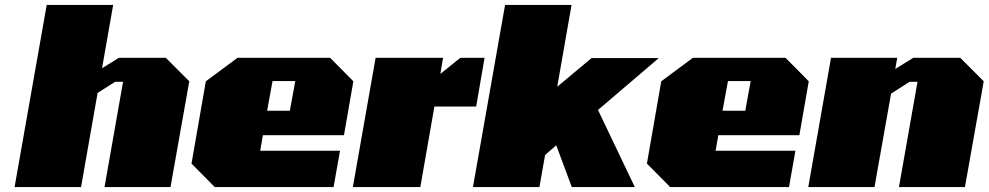

<svg xmlns="http://www.w3.org/2000/svg" viewBox="-20 -757 4001 777"><path d="M39 0 169 -737H438L393 -481L461 -523H651L746 -428L670 0H403L478 -426H446L375 -381L308 0Z M849 0 755 -95 813 -428 941 -523H1316L1410 -428L1372 -210H1044L1033 -147H1356L1330 0ZM1061 -309H1153L1175 -429H1083Z M1408 0 1500 -523H1773L1762 -458L1843 -523H1941L1907 -326H1738L1681 0Z M1894 0 2024 -737H2293L2235 -406L2374 -522H2646L2400 -312L2549 0H2294L2231 -169L2186 -130L2163 0Z M2692 0 2598 -95 2656 -428 2784 -523H3159L3253 -428L3215 -210H2887L2876 -147H3199L3173 0ZM2904 -309H2996L3018 -429H2926Z M3251 0 3343 -523H3611L3603 -478L3676 -523H3866L3961 -428L3885 0H3618L3693 -426H3661L3586 -378L3519 0Z"/></svg>

Font: Tomorrow ExtraBold
Style: Italic
Weight: 800
Italic angle: -10°
Designer: Tony de Marco, Monica Rizzolli
Foundry: Just in Type
Version: Version 2.002